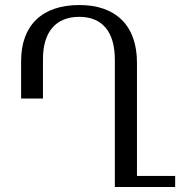

<svg xmlns="http://www.w3.org/2000/svg" viewBox="-20 -744 722 764"><path d="M296 -724C146 -724 64 -642 64 -501V-352H151V-510C151 -614 200 -677 295 -677C387 -677 437 -618 437 -506V0H677V-44H525V-495C525 -643 440 -724 296 -724Z"/></svg>

Font: Noto Serif Armenian SemiCondensed
Style: Regular
Weight: 400
Width: 4
Designer: Monotype Design Team
Foundry: Monotype Imaging Inc.
Version: Version 2.008